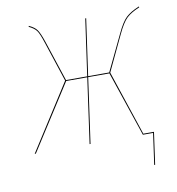

<svg xmlns="http://www.w3.org/2000/svg" viewBox="-76 -596 735 797"><g transform="rotate(-10 291.5 -197.5)"><path d="M397 -277.3 488.3 -3.9H533.2L514.2 131.8H510.3L528.8 0H485.8L393.1 -274.9H303.7L265.1 0H261.2L299.8 -274.9H210.9L34.7 0H29.8L207 -277.3L150.4 -449.2Q138.2 -486.8 128.7 -499.8Q119.1 -512.7 96.7 -523.4L97.7 -527.3Q121.1 -516.6 131.1 -502.9Q141.1 -489.3 153.8 -451.7L210.9 -278.8H300.3L334 -517.1H337.9L304.2 -278.8H393.1L464.4 -427.7Q486.8 -476.1 506.1 -494.1Q525.4 -512.2 562 -527.3L562.5 -523.4Q527.3 -508.8 508.5 -491.2Q489.7 -473.6 467.8 -426.8Z"/></g></svg>

Font: Fira Sans Compressed Four
Style: Italic
Weight: 100
Width: 3
Italic angle: -8°
Designer: Carrois Corporate & Edenspiekermann AG
Foundry: Carrois Corporate GbR & Edenspiekermann AG
Version: Version 4.203;PS 004.203;hotconv 1.0.88;makeotf.lib2.5.64775